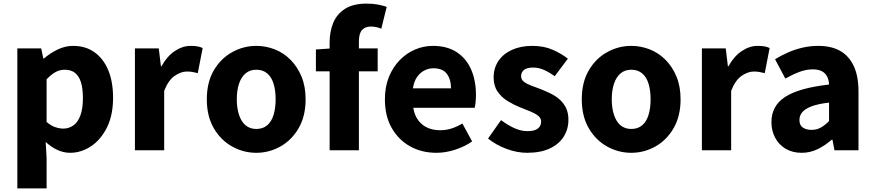

<svg xmlns="http://www.w3.org/2000/svg" viewBox="-20 -832 4840 1063"><path d="M76 211V-564H208L220 -508H223Q258 -538 299.5 -558Q341 -578 385 -578Q454 -578 503.5 -542.5Q553 -507 579.5 -443Q606 -379 606 -291Q606 -194 572 -126Q538 -58 483.5 -22Q429 14 368 14Q332 14 297.5 -2Q263 -18 233 -46L238 44V211ZM331 -120Q361 -120 386 -137.5Q411 -155 425 -192.5Q439 -230 439 -289Q439 -341 428.5 -375.5Q418 -410 396 -428Q374 -446 338 -446Q311 -446 287.5 -433Q264 -420 238 -393V-157Q262 -136 286 -128Q310 -120 331 -120Z M727 0V-564H859L871 -465H874Q905 -521 948 -549.5Q991 -578 1035 -578Q1059 -578 1074.5 -575Q1090 -572 1102 -566L1075 -427Q1059 -431 1045.5 -433.5Q1032 -436 1014 -436Q982 -436 947 -412Q912 -388 889 -329V0Z M1399 14Q1328 14 1265 -21Q1202 -56 1163.5 -122.5Q1125 -189 1125 -282Q1125 -376 1163.5 -442Q1202 -508 1265 -543Q1328 -578 1399 -578Q1452 -578 1501.5 -558.5Q1551 -539 1589 -500.5Q1627 -462 1649.5 -407.5Q1672 -353 1672 -282Q1672 -189 1633.5 -122.5Q1595 -56 1532.5 -21Q1470 14 1399 14ZM1399 -118Q1435 -118 1459 -138Q1483 -158 1494.5 -195.5Q1506 -233 1506 -282Q1506 -332 1494.5 -369Q1483 -406 1459 -426Q1435 -446 1399 -446Q1364 -446 1340 -426Q1316 -406 1303.5 -369Q1291 -332 1291 -282Q1291 -233 1303.5 -195.5Q1316 -158 1340 -138Q1364 -118 1399 -118Z M1805 0V-598Q1805 -657 1825 -705.5Q1845 -754 1890 -783Q1935 -812 2010 -812Q2045 -812 2073.5 -806.5Q2102 -801 2121 -794L2091 -673Q2064 -685 2033 -685Q2002 -685 1984.5 -666Q1967 -647 1967 -602V0ZM1729 -437V-558L1815 -564H2071V-437Z M2396 14Q2315 14 2251 -21.5Q2187 -57 2149 -123Q2111 -189 2111 -282Q2111 -351 2133 -405.5Q2155 -460 2193 -499Q2231 -538 2278.5 -558Q2326 -578 2376 -578Q2456 -578 2509 -543Q2562 -508 2588.5 -447Q2615 -386 2615 -308Q2615 -285 2613 -265.5Q2611 -246 2608 -235H2268Q2275 -193 2296 -165.5Q2317 -138 2347.5 -124.5Q2378 -111 2417 -111Q2450 -111 2479.5 -120.5Q2509 -130 2540 -148L2594 -49Q2552 -20 2499.5 -3Q2447 14 2396 14ZM2266 -343H2477Q2477 -392 2454 -423Q2431 -454 2379 -454Q2353 -454 2329 -441.5Q2305 -429 2288.5 -405Q2272 -381 2266 -343Z M2898 14Q2842 14 2783.5 -8Q2725 -30 2682 -65L2754 -167Q2793 -138 2829 -122Q2865 -106 2901 -106Q2940 -106 2958 -120.5Q2976 -135 2976 -159Q2976 -178 2959.5 -191Q2943 -204 2916.5 -215Q2890 -226 2861 -237Q2826 -251 2792 -271.5Q2758 -292 2735.5 -324Q2713 -356 2713 -403Q2713 -455 2739.5 -494.5Q2766 -534 2814.5 -556Q2863 -578 2927 -578Q2991 -578 3040 -556.5Q3089 -535 3124 -507L3051 -410Q3021 -432 2991.5 -445Q2962 -458 2932 -458Q2898 -458 2881.5 -445Q2865 -432 2865 -410Q2865 -392 2880 -380Q2895 -368 2920 -358.5Q2945 -349 2975 -338Q3002 -327 3029 -314Q3056 -301 3078.5 -281Q3101 -261 3114 -234Q3127 -207 3127 -168Q3127 -117 3101 -75.5Q3075 -34 3024 -10Q2973 14 2898 14Z M3475 14Q3404 14 3341 -21Q3278 -56 3239.5 -122.5Q3201 -189 3201 -282Q3201 -376 3239.5 -442Q3278 -508 3341 -543Q3404 -578 3475 -578Q3528 -578 3577.5 -558.5Q3627 -539 3665 -500.5Q3703 -462 3725.5 -407.5Q3748 -353 3748 -282Q3748 -189 3709.5 -122.5Q3671 -56 3608.5 -21Q3546 14 3475 14ZM3475 -118Q3511 -118 3535 -138Q3559 -158 3570.5 -195.5Q3582 -233 3582 -282Q3582 -332 3570.5 -369Q3559 -406 3535 -426Q3511 -446 3475 -446Q3440 -446 3416 -426Q3392 -406 3379.5 -369Q3367 -332 3367 -282Q3367 -233 3379.5 -195.5Q3392 -158 3416 -138Q3440 -118 3475 -118Z M3866 0V-564H3998L4010 -465H4013Q4044 -521 4087 -549.5Q4130 -578 4174 -578Q4198 -578 4213.5 -575Q4229 -572 4241 -566L4214 -427Q4198 -431 4184.5 -433.5Q4171 -436 4153 -436Q4121 -436 4086 -412Q4051 -388 4028 -329V0Z M4418 14Q4367 14 4329.5 -8.5Q4292 -31 4271.5 -69.5Q4251 -108 4251 -156Q4251 -246 4327 -295.5Q4403 -345 4570 -364Q4569 -389 4559.5 -408Q4550 -427 4530.5 -437.5Q4511 -448 4480 -448Q4443 -448 4406 -434Q4369 -420 4328 -397L4271 -504Q4307 -526 4345 -542.5Q4383 -559 4424.5 -568.5Q4466 -578 4510 -578Q4583 -578 4632 -550Q4681 -522 4707 -466Q4733 -410 4733 -325V0H4600L4589 -58H4584Q4549 -27 4507.5 -6.5Q4466 14 4418 14ZM4473 -113Q4502 -113 4525 -126Q4548 -139 4570 -162V-264Q4509 -257 4472.5 -243Q4436 -229 4421 -210Q4406 -191 4406 -168Q4406 -139 4424.5 -126Q4443 -113 4473 -113Z"/></svg>

Font: Noto Sans JP Thin ExtraBold
Style: Regular
Weight: 800
Version: Version 2.004-H2;hotconv 1.0.118;makeotfexe 2.5.65603